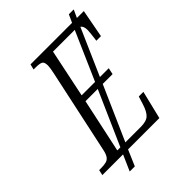

<svg xmlns="http://www.w3.org/2000/svg" viewBox="-266 -865 1062 1062"><g transform="rotate(-45 265.5 -333.5)"><path d="M-19 0 -12 -32H2Q28 -32 44 -36.5Q60 -41 69.5 -56Q79 -71 85 -103L189 -588Q197 -625 197 -641Q197 -669 184 -675.5Q171 -682 140 -682H125L133 -714H458L479 -760H517L496 -714H550L519 -549H483Q484 -557 486 -572.5Q488 -588 489.5 -603Q491 -618 491 -625Q491 -656 475 -666L355 -393H424L416 -355H339L199 -38H319Q364 -38 383.5 -56.5Q403 -75 417 -120L431 -165H467L427 0H182L142 93H102L143 0ZM212 -393H317L441 -676Q437 -676 433 -676H271ZM136 -38H160L300 -355H204Z"/></g></svg>

Font: Noto Serif Condensed Light
Style: Italic
Weight: 300
Width: 3
Italic angle: -12°
Designer: Monotype Design Team
Foundry: Monotype Imaging Inc.
Version: Version 2.014; ttfautohint (v1.8.4.7-5d5b)